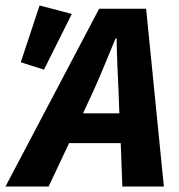

<svg xmlns="http://www.w3.org/2000/svg" viewBox="-30 -683 655 703"><path d="M312 -350C341 -414 365 -475 393 -542H397C398 -474 401 -414 404 -350L407 -268H274ZM-10 0H148L223 -159H412L418 0H570L505 -651H333ZM131 -428 233 -632 115 -663 46 -455Z"/></svg>

Font: Source Sans Pro
Style: Bold Italic
Weight: 700
Italic angle: -11°
Designer: Paul D. Hunt
Foundry: Adobe Systems Incorporated
Version: Version 3.006;hotconv 1.0.111;makeotfexe 2.5.65597